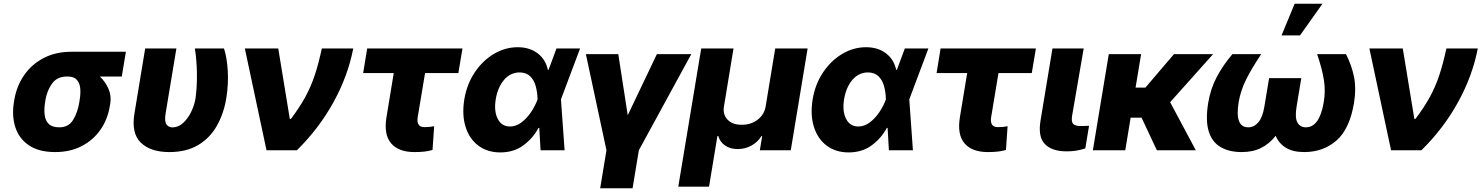

<svg xmlns="http://www.w3.org/2000/svg" viewBox="-20 -806 7948 1030"><path d="M54.7 -258.8 56.6 -269.5Q68.8 -343.3 108.9 -401.9Q148.9 -460.4 213.6 -494.4Q278.3 -528.3 363.8 -528.3H655.3L633.3 -395.5H515.6Q544.9 -368.2 561.8 -329.8Q578.6 -291.5 571.3 -249L569.3 -238.3Q558.1 -166.5 519.3 -110.6Q480.5 -54.7 418.7 -22.5Q356.9 9.8 275.9 9.8Q189.9 9.8 136.7 -25.4Q83.5 -60.5 63 -121.3Q42.5 -182.1 54.7 -258.8ZM223.6 -269.5 222.2 -258.8Q215.8 -220.7 219.5 -189.9Q223.1 -159.2 241.5 -141.1Q259.8 -123 297.9 -123Q347.2 -122.6 371.8 -162.1Q396.5 -201.7 405.8 -258.8L407.2 -269.5Q413.1 -303.7 410.4 -332.3Q407.7 -360.8 391.8 -378.2Q376 -395.5 343.3 -395.5H341.8Q287.1 -396 259.8 -358.4Q232.4 -320.8 223.6 -269.5Z M758.8 -545.9H926.3L868.7 -199.2Q861.3 -154.8 873 -138.7Q884.8 -122.6 904.8 -122.6Q936 -122.6 961.7 -145.8Q987.3 -168.9 1004.9 -204.6Q1022.5 -240.2 1028.8 -277.3Q1037.6 -343.8 1036.4 -414.3Q1035.2 -484.9 1025.4 -545.9H1181.6Q1196.8 -501 1201.7 -429Q1206.5 -356.9 1193.8 -277.3Q1179.7 -194.8 1142.6 -129.9Q1105.5 -64.9 1042.5 -27.6Q979.5 9.8 888.2 9.8Q787.6 9.8 735.4 -40.8Q683.1 -91.3 701.7 -200.2Z M1409.7 0 1293.5 -545.9H1472.7L1534.7 -168H1540.5Q1587.4 -230 1617.7 -285.4Q1647.9 -340.8 1668.5 -402.6Q1689 -464.4 1706.5 -545.9H1875Q1846.7 -398.9 1769 -257.8Q1691.4 -116.7 1572.8 0Z M2460.9 -545.9 2439 -414.1H2260.3L2220.7 -176.3Q2212.9 -124 2257.3 -124Q2274.9 -124 2285.2 -125.2Q2295.4 -126.5 2309.1 -128.9L2300.3 -1.5Q2277.3 4.9 2255.6 7.3Q2233.9 9.8 2203.1 9.8Q2118.7 9.8 2078.4 -36.9Q2038.1 -83.5 2053.2 -176.8L2092.3 -414.1H1928.2L1949.7 -545.9Z M2663.1 11.7Q2593.8 11.2 2545.9 -24.9Q2498 -61 2477.8 -125Q2457.5 -189 2470.7 -272.5Q2484.9 -356 2527.6 -418.9Q2570.3 -481.9 2630.4 -517.3Q2690.4 -552.7 2757.3 -552.7Q2820.8 -552.7 2863.8 -520.3Q2906.7 -487.8 2918.9 -431.6H2922.9L2965.3 -545.9H3091.8L2989.3 -272.9L3008.8 0H2879.9L2873 -119.6H2868.7Q2839.4 -64.5 2787.8 -26.4Q2736.3 11.7 2663.1 11.7ZM2864.3 -272.9 2863.8 -274.4Q2862.8 -311 2854 -343.5Q2845.2 -376 2824.5 -396.5Q2803.7 -417 2767.6 -417.5Q2717.3 -417 2683.6 -377Q2649.9 -336.9 2639.6 -274.4Q2628.9 -210.4 2649.9 -168.9Q2670.9 -127.4 2715.8 -127.4Q2748.5 -127.4 2777.6 -149.4Q2806.6 -171.4 2828.9 -204.6Q2851.1 -237.8 2863.3 -271.5Z M3199.7 204.1 3233.4 0 3123 -515.6H3296.9L3347.2 -189.9H3348.6L3503.9 -515.6H3688.5L3407.2 0L3373.5 204.1Z M3618.7 195.3 3741.7 -545.9H3915L3863.8 -235.4Q3856.4 -191.9 3883.1 -164.1Q3909.7 -136.2 3959 -136.7Q4008.8 -136.2 4044.7 -164.1Q4080.6 -191.9 4087.4 -235.4L4138.7 -545.9H4312.5L4222.2 0H4056.2L4068.8 -76.2H4064.9Q4044.9 -43.5 4011 -24.9Q3977.1 -6.3 3937.5 -6.3Q3897.9 -6.3 3870.4 -24.9Q3842.8 -43.5 3833.5 -76.2H3828.6L3783.7 195.3Z M4531.7 11.7Q4462.4 11.2 4414.6 -24.9Q4366.7 -61 4346.4 -125Q4326.2 -189 4339.4 -272.5Q4353.5 -356 4396.2 -418.9Q4439 -481.9 4499 -517.3Q4559.1 -552.7 4626 -552.7Q4689.5 -552.7 4732.4 -520.3Q4775.4 -487.8 4787.6 -431.6H4791.5L4834 -545.9H4960.4L4857.9 -272.9L4877.4 0H4748.5L4741.7 -119.6H4737.3Q4708 -64.5 4656.5 -26.4Q4605 11.7 4531.7 11.7ZM4732.9 -272.9 4732.4 -274.4Q4731.4 -311 4722.7 -343.5Q4713.9 -376 4693.1 -396.5Q4672.4 -417 4636.2 -417.5Q4585.9 -417 4552.2 -377Q4518.6 -336.9 4508.3 -274.4Q4497.6 -210.4 4518.6 -168.9Q4539.6 -127.4 4584.5 -127.4Q4617.2 -127.4 4646.2 -149.4Q4675.3 -171.4 4697.5 -204.6Q4719.7 -237.8 4731.9 -271.5Z M5537.1 -545.9 5515.1 -414.1H5336.4L5296.9 -176.3Q5289.1 -124 5333.5 -124Q5351.1 -124 5361.3 -125.2Q5371.6 -126.5 5385.3 -128.9L5376.5 -1.5Q5353.5 4.9 5331.8 7.3Q5310.1 9.8 5279.3 9.8Q5194.8 9.8 5154.5 -36.9Q5114.3 -83.5 5129.4 -176.8L5168.5 -414.1H5004.4L5025.9 -545.9Z M5626 -545.9H5793.5L5731 -182.6Q5726.6 -151.9 5737.5 -140.9Q5748.5 -129.9 5778.3 -129.9Q5793.5 -129.9 5803.2 -130.4Q5813 -130.9 5822.3 -131.3L5802.2 -9.8Q5753.9 6.3 5703.1 5.9Q5624.5 6.3 5585.9 -32.5Q5547.4 -71.3 5562 -159.2Z M6101.6 -515.6 6071.8 -335.9H6124.5L6277.8 -515.6H6487.8L6257.3 -257.8L6395 0H6186L6104 -174.8H6045.4L6016.6 0H5842.8L5928.2 -515.6Z M6591.3 -515.6H6746.1Q6694.8 -439.5 6665 -379.6Q6635.3 -319.8 6625 -258.8Q6602.5 -123 6676.3 -123Q6707 -123 6730 -149.2Q6752.9 -175.3 6762.7 -233.4L6788.1 -386.7H6960.9L6935.5 -233.4Q6925.8 -174.8 6940.2 -148.9Q6954.6 -123 6985.4 -123Q7059.1 -123 7081.5 -258.8Q7091.8 -319.3 7081.8 -379.4Q7071.8 -439.5 7045.9 -515.6H7200.7Q7231.4 -455.6 7243.9 -392.8Q7256.3 -330.1 7243.7 -253.9Q7220.2 -113.3 7149.2 -51.8Q7078.1 9.8 6976.1 9.8Q6917 9.8 6879.2 -12.9Q6841.3 -35.6 6823.2 -77.6Q6791.5 -35.6 6746.3 -12.9Q6701.2 9.8 6642.1 9.8Q6573.7 9.8 6527.8 -17.1Q6481.9 -43.9 6464.1 -102.1Q6446.3 -160.2 6461.4 -253.9Q6474.1 -330.1 6507.3 -392.8Q6540.5 -455.6 6591.3 -515.6ZM6855 -616.2 6925.3 -786.1H7074.7L6954.1 -616.2Z M7442.4 0 7326.2 -545.9H7505.4L7567.4 -168H7573.2Q7620.1 -230 7650.4 -285.4Q7680.7 -340.8 7701.2 -402.6Q7721.7 -464.4 7739.3 -545.9H7907.7Q7879.4 -398.9 7801.8 -257.8Q7724.1 -116.7 7605.5 0Z"/></svg>

Font: Inter Display Extra Bold
Style: Italic
Weight: 800
Italic angle: -9.39999°
Designer: Rasmus Andersson
Foundry: rsms
Version: Version 4.000;git-4fc901f